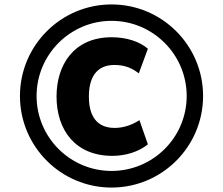

<svg xmlns="http://www.w3.org/2000/svg" viewBox="-20 -780 1006 866"><path d="M483 66C711 66 896 -119 896 -347C896 -575 711 -760 483 -760C255 -760 70 -575 70 -347C70 -119 255 66 483 66ZM487 -77C544 -77 604 -94 647 -129L609 -238C573 -215 535 -203 497 -203C414 -203 381 -261 381 -342C380 -427 413 -487 496 -487C542 -487 576 -473 606 -449L647 -560C611 -592 551 -612 484 -612C311 -612 235 -485 235 -345C235 -192 321 -77 487 -77ZM483 -9C297 -9 145 -160 145 -347C145 -534 297 -686 483 -686C670 -686 822 -534 822 -347C822 -160 670 -9 483 -9Z"/></svg>

Font: Finlandica
Style: Bold
Weight: 700
Designer: Niklas Ekholm, Juho Hiilivirta, Jaakko Suomalainen
Foundry: Helsinki Type Studio
Version: Version 2.000;Glyphs 3.2 (3202)